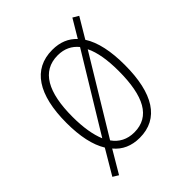

<svg xmlns="http://www.w3.org/2000/svg" viewBox="-184 -775 849 849"><g transform="rotate(-45 241.0 -350.5)"><path d="M428 -358C428 -443 414 -512 383 -560L439 -654L412 -670L362 -586C334 -616 297 -632 248 -632C127 -632 64 -535 64 -359C64 -275 78 -209 107 -162L39 -47L65 -31L127 -136C156 -101 196 -83 247 -83C367 -83 428 -180 428 -358ZM102 -359C102 -512 148 -598 248 -598C290 -598 321 -582 344 -554L128 -199C111 -239 102 -293 102 -359ZM390 -359C390 -201 346 -117 247 -117C203 -117 169 -135 146 -168L361 -523C381 -483 390 -426 390 -359Z"/></g></svg>

Font: Noto Sans Telugu UI Condensed ExtraLight
Style: Regular
Weight: 200
Width: 3
Designer: Jelle Bosma - Monotype Design Team
Foundry: Monotype Imaging Inc.
Version: Version 2.005